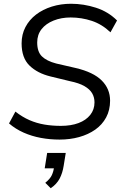

<svg xmlns="http://www.w3.org/2000/svg" viewBox="-20 -734 655 1022"><path d="M297 9Q246 9 197.5 0Q149 -9 106 -28Q63 -47 28 -77L62 -140Q99 -111 137 -94.5Q175 -78 216.5 -71Q258 -64 304 -64Q358 -64 398 -79Q438 -94 460.5 -122.5Q483 -151 483 -189Q483 -216 470.5 -237.5Q458 -259 429.5 -275.5Q401 -292 352 -302L249 -327Q179 -344 137 -385Q95 -426 95 -503Q95 -551 115.5 -590Q136 -629 172 -656.5Q208 -684 256 -699Q304 -714 358 -714Q425 -714 490.5 -693Q556 -672 603 -625L568 -562Q523 -605 468.5 -623Q414 -641 356 -641Q306 -641 265 -624.5Q224 -608 201 -578.5Q178 -549 178 -508Q178 -458 203.5 -433.5Q229 -409 279 -396L383 -372Q477 -350 521.5 -305.5Q566 -261 566 -198Q566 -148 545 -109Q524 -70 487 -44Q450 -18 401.5 -4.5Q353 9 297 9ZM250 268 221 239Q247 218 256 198Q265 178 269 152L287 162H218L231 80H330L319 148Q313 187 297.5 216.5Q282 246 250 268Z"/></svg>

Font: Nunito Sans 12pt ExtraLight 12pt
Style: Italic
Weight: 400
Italic angle: -9°
Version: Version 3.101;gftools[0.9.27]